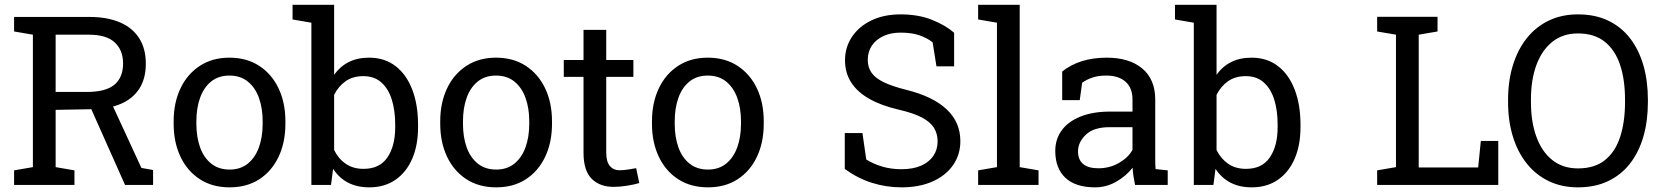

<svg xmlns="http://www.w3.org/2000/svg" viewBox="-20 -782 7023 812"><path d="M39.6 0V-61.5L119.1 -75.2V-635.3L39.6 -648.9V-710.4H356.4Q434.1 -710.4 487.5 -687.3Q541 -664.1 568.8 -620.1Q596.7 -576.2 596.7 -512.7Q596.7 -450.2 569.6 -407.7Q542.5 -365.2 492.7 -343.5Q442.9 -321.8 374.5 -320.3L215.3 -317.4V-75.2L294.9 -61.5V0ZM508.8 0 350.6 -355 446.8 -356 578.1 -71.8 627.4 -63V0ZM215.3 -393.1H346.7Q427.2 -393.1 463.9 -423.8Q500.5 -454.6 500.5 -513.7Q500.5 -569.8 465.3 -602.5Q430.2 -635.3 356.4 -635.3H215.3Z M951.2 10.3Q877.9 10.3 825 -24.2Q772 -58.6 743.2 -119.4Q714.4 -180.2 714.4 -258.3V-269Q714.4 -347.2 743.2 -408Q772 -468.8 825 -503.4Q877.9 -538.1 950.2 -538.1Q1023.4 -538.1 1076.4 -503.4Q1129.4 -468.8 1158.2 -408.2Q1187 -347.7 1187 -269V-258.3Q1187 -179.7 1158.2 -118.9Q1129.4 -58.1 1076.7 -23.9Q1023.9 10.3 951.2 10.3ZM951.2 -64.9Q997.1 -64.9 1028.1 -90.1Q1059.1 -115.2 1075 -158.9Q1090.8 -202.6 1090.8 -258.3V-269Q1090.8 -324.7 1075 -368.4Q1059.1 -412.1 1027.8 -437.3Q996.6 -462.4 950.2 -462.4Q904.3 -462.4 873 -437.3Q841.8 -412.1 826.2 -368.4Q810.5 -324.7 810.5 -269V-258.3Q810.5 -202.6 826.2 -158.9Q841.8 -115.2 873.3 -90.1Q904.8 -64.9 951.2 -64.9Z M1542 10.3Q1490.2 10.3 1452.1 -9.5Q1414.1 -29.3 1388.7 -67.9L1379.9 0H1296.9V-686L1217.3 -699.7V-761.7H1393.1V-465.8Q1418 -501 1454.8 -519.5Q1491.7 -538.1 1541 -538.1Q1606.4 -538.1 1652.6 -502.7Q1698.7 -467.3 1723.4 -403.3Q1748 -339.4 1748 -254.4V-244.1Q1748 -168 1723.4 -110.8Q1698.7 -53.7 1652.6 -21.7Q1606.4 10.3 1542 10.3ZM1517.6 -67.9Q1585.4 -67.9 1618.4 -116.2Q1651.4 -164.6 1651.4 -244.1V-254.4Q1651.4 -315.4 1636.7 -361.6Q1622.1 -407.7 1592.3 -433.8Q1562.5 -460 1516.6 -460Q1472.2 -460 1441.7 -438.5Q1411.1 -417 1393.1 -380.9V-147.5Q1411.1 -110.8 1442.1 -89.4Q1473.1 -67.9 1517.6 -67.9Z M2078.6 10.3Q2005.4 10.3 1952.4 -24.2Q1899.4 -58.6 1870.6 -119.4Q1841.8 -180.2 1841.8 -258.3V-269Q1841.8 -347.2 1870.6 -408Q1899.4 -468.8 1952.4 -503.4Q2005.4 -538.1 2077.6 -538.1Q2150.9 -538.1 2203.9 -503.4Q2256.8 -468.8 2285.6 -408.2Q2314.5 -347.7 2314.5 -269V-258.3Q2314.5 -179.7 2285.6 -118.9Q2256.8 -58.1 2204.1 -23.9Q2151.4 10.3 2078.6 10.3ZM2078.6 -64.9Q2124.5 -64.9 2155.5 -90.1Q2186.5 -115.2 2202.4 -158.9Q2218.3 -202.6 2218.3 -258.3V-269Q2218.3 -324.7 2202.4 -368.4Q2186.5 -412.1 2155.3 -437.3Q2124 -462.4 2077.6 -462.4Q2031.7 -462.4 2000.5 -437.3Q1969.2 -412.1 1953.6 -368.4Q1938 -324.7 1938 -269V-258.3Q1938 -202.6 1953.6 -158.9Q1969.2 -115.2 2000.7 -90.1Q2032.2 -64.9 2078.6 -64.9Z M2575.2 8.3Q2516.6 8.3 2482.2 -26.1Q2447.8 -60.5 2447.8 -136.2V-457H2364.3V-528.3H2447.8V-655.8H2543.9V-528.3H2658.7V-457H2543.9V-136.2Q2543.9 -98.1 2559.1 -80.1Q2574.2 -62 2599.6 -62Q2616.7 -62 2637.7 -65.2Q2658.7 -68.4 2670.4 -70.8L2683.6 -7.8Q2662.6 -1.5 2632.1 3.4Q2601.6 8.3 2575.2 8.3Z M2974.1 10.3Q2900.9 10.3 2847.9 -24.2Q2794.9 -58.6 2766.1 -119.4Q2737.3 -180.2 2737.3 -258.3V-269Q2737.3 -347.2 2766.1 -408Q2794.9 -468.8 2847.9 -503.4Q2900.9 -538.1 2973.1 -538.1Q3046.4 -538.1 3099.4 -503.4Q3152.3 -468.8 3181.2 -408.2Q3210 -347.7 3210 -269V-258.3Q3210 -179.7 3181.2 -118.9Q3152.3 -58.1 3099.6 -23.9Q3046.9 10.3 2974.1 10.3ZM2974.1 -64.9Q3020 -64.9 3051 -90.1Q3082 -115.2 3097.9 -158.9Q3113.8 -202.6 3113.8 -258.3V-269Q3113.8 -324.7 3097.9 -368.4Q3082 -412.1 3050.8 -437.3Q3019.5 -462.4 2973.1 -462.4Q2927.2 -462.4 2896 -437.3Q2864.7 -412.1 2849.1 -368.4Q2833.5 -324.7 2833.5 -269V-258.3Q2833.5 -202.6 2849.1 -158.9Q2864.7 -115.2 2896.2 -90.1Q2927.7 -64.9 2974.1 -64.9Z M3792.5 10.3Q3727.5 10.3 3667.5 -8.8Q3607.4 -27.8 3552.7 -67.4V-219.2H3627.4L3643.6 -107.4Q3675.3 -87.9 3712.4 -77.1Q3749.5 -66.4 3792.5 -66.4Q3841.3 -66.4 3875.2 -81.3Q3909.2 -96.2 3927.2 -122.6Q3945.3 -148.9 3945.3 -184.1Q3945.3 -216.8 3929.7 -241.7Q3914.1 -266.6 3878.2 -285.4Q3842.3 -304.2 3780.3 -318.4Q3707 -335.4 3656.5 -364Q3606 -392.6 3579.8 -433.3Q3553.7 -474.1 3553.7 -526.9Q3553.7 -582.5 3583.3 -626.5Q3612.8 -670.4 3665.5 -695.8Q3718.3 -721.2 3788.6 -721.2Q3863.3 -721.2 3920.7 -698.5Q3978 -675.8 4015.1 -643.6V-501.5H3940.4L3924.3 -603Q3902.3 -620.6 3869.6 -632.3Q3836.9 -644 3788.6 -644Q3747.6 -644 3716.3 -629.6Q3685.1 -615.2 3667.5 -589.4Q3649.9 -563.5 3649.9 -528.3Q3649.9 -497.6 3665.8 -474.6Q3681.6 -451.7 3717.5 -434.3Q3753.4 -417 3813.5 -401.9Q3925.8 -374 3983.6 -319.6Q4041.5 -265.1 4041.5 -185.1Q4041.5 -127.9 4010.7 -83.7Q3980 -39.6 3924.1 -14.6Q3868.2 10.3 3792.5 10.3Z M4116.7 0V-61.5L4196.3 -75.2V-686L4116.7 -699.7V-761.7H4292.5V-75.2L4372.1 -61.5V0Z M4611.3 10.3Q4528.8 10.3 4485.8 -30Q4442.9 -70.3 4442.9 -143.6Q4442.9 -193.8 4470.5 -231.2Q4498 -268.6 4550.3 -289.3Q4602.5 -310.1 4675.3 -310.1H4769.5V-361.8Q4769.5 -409.7 4740.5 -436Q4711.4 -462.4 4658.7 -462.4Q4625.5 -462.4 4601.1 -454.3Q4576.7 -446.3 4556.6 -432.1L4546.4 -358.4H4472.2V-479.5Q4507.8 -508.3 4555.2 -523.2Q4602.5 -538.1 4660.2 -538.1Q4756.3 -538.1 4811 -492.2Q4865.7 -446.3 4865.7 -360.8V-106.4Q4865.7 -96.2 4866 -86.4Q4866.2 -76.7 4867.2 -66.9L4918.5 -61.5V0H4780.3Q4775.9 -21.5 4773.4 -38.6Q4771 -55.7 4770 -72.8Q4742.2 -37.1 4700.4 -13.4Q4658.7 10.3 4611.3 10.3ZM4625.5 -70.3Q4673.3 -70.3 4712.9 -93.3Q4752.4 -116.2 4769.5 -148.4V-244.1H4671.9Q4605.5 -244.1 4572.3 -212.4Q4539.1 -180.7 4539.1 -141.6Q4539.1 -106.9 4560.5 -88.6Q4582 -70.3 4625.5 -70.3Z M5273.9 10.3Q5222.2 10.3 5184.1 -9.5Q5146 -29.3 5120.6 -67.9L5111.8 0H5028.8V-686L4949.2 -699.7V-761.7H5125V-465.8Q5149.9 -501 5186.8 -519.5Q5223.6 -538.1 5272.9 -538.1Q5338.4 -538.1 5384.5 -502.7Q5430.7 -467.3 5455.3 -403.3Q5480 -339.4 5480 -254.4V-244.1Q5480 -168 5455.3 -110.8Q5430.7 -53.7 5384.5 -21.7Q5338.4 10.3 5273.9 10.3ZM5249.5 -67.9Q5317.4 -67.9 5350.3 -116.2Q5383.3 -164.6 5383.3 -244.1V-254.4Q5383.3 -315.4 5368.7 -361.6Q5354 -407.7 5324.2 -433.8Q5294.4 -460 5248.5 -460Q5204.1 -460 5173.6 -438.5Q5143.1 -417 5125 -380.9V-147.5Q5143.1 -110.8 5174.1 -89.4Q5205.1 -67.9 5249.5 -67.9Z M5804.2 0V-61.5L5883.8 -75.2V-635.3L5804.2 -648.9V-710.9H5883.8H5980H6059.6V-648.9L5980 -635.3V-73.7H6231.4L6242.7 -186H6316.4V0Z M6653.3 10.3Q6584.5 10.3 6529.8 -16.1Q6475.1 -42.5 6436.8 -90.6Q6398.4 -138.7 6378.2 -204.6Q6357.9 -270.5 6357.9 -350.1V-360.4Q6357.9 -439.5 6378.2 -505.6Q6398.4 -571.8 6436.8 -620.1Q6475.1 -668.5 6529.8 -694.8Q6584.5 -721.2 6653.3 -721.2Q6726.1 -721.2 6781.2 -694.8Q6836.4 -668.5 6873.8 -620.1Q6911.1 -571.8 6930.2 -505.6Q6949.2 -439.5 6949.2 -360.4V-350.1Q6949.2 -270.5 6930.2 -204.6Q6911.1 -138.7 6873.8 -90.6Q6836.4 -42.5 6781.2 -16.1Q6726.1 10.3 6653.3 10.3ZM6653.3 -69.8Q6724.1 -69.8 6767.8 -105Q6811.5 -140.1 6832 -203.4Q6852.5 -266.6 6852.5 -350.1V-361.3Q6852.5 -444.3 6831.8 -507.1Q6811 -569.8 6767.1 -605.2Q6723.1 -640.6 6653.3 -640.6Q6589.4 -640.6 6544.9 -605Q6500.5 -569.3 6477.5 -506.6Q6454.6 -443.8 6454.6 -361.3V-350.1Q6454.6 -267.1 6477.5 -203.9Q6500.5 -140.6 6544.9 -105.2Q6589.4 -69.8 6653.3 -69.8Z"/></svg>

Font: Roboto Slab LO
Style: Regular
Weight: 400
Designer: Google
Version: Version 2.000